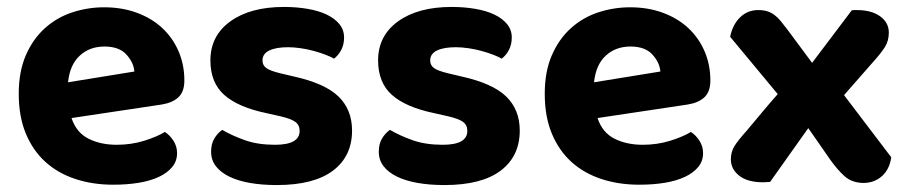

<svg xmlns="http://www.w3.org/2000/svg" viewBox="-20 -517 2610 553"><path d="M186 -177Q200 -135 235 -117.5Q270 -100 316 -100Q358 -100 395 -111.5Q432 -123 455 -137Q470 -127 480 -111Q490 -95 490 -76Q490 -53 476 -36Q462 -19 437.5 -7.5Q413 4 379.5 9.5Q346 15 306 15Q247 15 197 -1.5Q147 -18 111 -50.5Q75 -83 54.5 -132Q34 -181 34 -247Q34 -311 54.5 -358Q75 -405 109.5 -436Q144 -467 188.5 -481.5Q233 -496 280 -496Q331 -496 373.5 -480.5Q416 -465 446.5 -437Q477 -409 494 -370Q511 -331 511 -285Q511 -253 494 -237Q477 -221 446 -216ZM281 -383Q238 -383 209.5 -356.5Q181 -330 176 -280L367 -311Q365 -337 344 -360Q323 -383 281 -383Z M994 -141Q994 -67 939 -25.5Q884 16 777 16Q735 16 700.5 10Q666 4 641 -8Q616 -20 602 -38Q588 -56 588 -80Q588 -102 597 -117.5Q606 -133 620 -143Q649 -126 686 -113Q723 -100 772 -100Q843 -100 843 -140Q843 -157 830.5 -166Q818 -175 788 -182L748 -191Q666 -208 626 -243.5Q586 -279 586 -343Q586 -414 643.5 -455.5Q701 -497 798 -497Q834 -497 866 -491.5Q898 -486 921 -475Q944 -464 957.5 -447.5Q971 -431 971 -409Q971 -389 963 -373.5Q955 -358 942 -348Q934 -353 918.5 -359Q903 -365 885 -370Q867 -375 847 -378Q827 -381 810 -381Q775 -381 755.5 -371.5Q736 -362 736 -343Q736 -329 747 -321Q758 -313 787 -306L825 -297Q916 -277 955 -239Q994 -201 994 -141Z M1477 -141Q1477 -67 1422 -25.5Q1367 16 1260 16Q1218 16 1183.5 10Q1149 4 1124 -8Q1099 -20 1085 -38Q1071 -56 1071 -80Q1071 -102 1080 -117.5Q1089 -133 1103 -143Q1132 -126 1169 -113Q1206 -100 1255 -100Q1326 -100 1326 -140Q1326 -157 1313.5 -166Q1301 -175 1271 -182L1231 -191Q1149 -208 1109 -243.5Q1069 -279 1069 -343Q1069 -414 1126.5 -455.5Q1184 -497 1281 -497Q1317 -497 1349 -491.5Q1381 -486 1404 -475Q1427 -464 1440.5 -447.5Q1454 -431 1454 -409Q1454 -389 1446 -373.5Q1438 -358 1425 -348Q1417 -353 1401.5 -359Q1386 -365 1368 -370Q1350 -375 1330 -378Q1310 -381 1293 -381Q1258 -381 1238.5 -371.5Q1219 -362 1219 -343Q1219 -329 1230 -321Q1241 -313 1270 -306L1308 -297Q1399 -277 1438 -239Q1477 -201 1477 -141Z M1701 -177Q1715 -135 1750 -117.5Q1785 -100 1831 -100Q1873 -100 1910 -111.5Q1947 -123 1970 -137Q1985 -127 1995 -111Q2005 -95 2005 -76Q2005 -53 1991 -36Q1977 -19 1952.5 -7.5Q1928 4 1894.5 9.5Q1861 15 1821 15Q1762 15 1712 -1.5Q1662 -18 1626 -50.5Q1590 -83 1569.5 -132Q1549 -181 1549 -247Q1549 -311 1569.5 -358Q1590 -405 1624.5 -436Q1659 -467 1703.5 -481.5Q1748 -496 1795 -496Q1846 -496 1888.5 -480.5Q1931 -465 1961.5 -437Q1992 -409 2009 -370Q2026 -331 2026 -285Q2026 -253 2009 -237Q1992 -221 1961 -216ZM1796 -383Q1753 -383 1724.5 -356.5Q1696 -330 1691 -280L1882 -311Q1880 -337 1859 -360Q1838 -383 1796 -383Z M2131 -141Q2153 -167 2175 -193.5Q2197 -220 2220 -246L2083 -411Q2090 -446 2111.5 -467Q2133 -488 2164 -488Q2179 -488 2190 -484.5Q2201 -481 2210.5 -474Q2220 -467 2228.5 -456.5Q2237 -446 2247 -433L2319 -336L2433 -487Q2437 -488 2441 -488Q2445 -488 2448 -488Q2490 -488 2515 -470Q2540 -452 2540 -423Q2540 -400 2529 -382Q2518 -364 2489 -332L2411 -243L2547 -64Q2542 -29 2520 -9.5Q2498 10 2466 10Q2433 9 2412.5 -9.5Q2392 -28 2372 -56L2308 -148L2198 7Q2194 7 2188 7.5Q2182 8 2178 8Q2133 8 2109 -11Q2085 -30 2085 -58Q2085 -79 2095 -95.5Q2105 -112 2131 -141Z"/></svg>

Font: Baloo 2
Style: Bold
Weight: 700
Designer: Sarang Kulkarni and Ek Type
Foundry: Ek Type
Version: Version 1.640;hotconv 1.0.111;makeotfexe 2.5.65597; ttfautoh